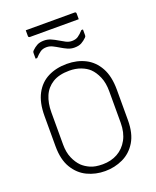

<svg xmlns="http://www.w3.org/2000/svg" viewBox="-183 -1122 1016 1247"><g transform="rotate(-20 325.0 -498.0)"><path d="M326 -720Q397 -720 453 -691.5Q509 -663 542 -603.5Q575 -544 575 -451V-241Q575 -149 540 -91.5Q505 -34 447.5 -7Q390 20 324 20Q258 20 201.5 -7Q145 -34 110 -92Q75 -150 75 -242V-451Q75 -544 107 -603.5Q139 -663 195.5 -691.5Q252 -720 326 -720ZM125 -236Q125 -182 142 -142.5Q159 -103 185 -77Q207 -56 239.5 -41.5Q272 -27 324 -27Q382 -27 427 -52Q472 -77 498.5 -125Q525 -173 525 -241V-459Q525 -517 507 -558.5Q489 -600 463 -625Q441 -646 405.5 -659.5Q370 -673 326 -673Q255 -673 210.5 -645.5Q166 -618 145.5 -570Q125 -522 125 -459ZM410 -848Q436 -848 453 -859.5Q470 -871 491 -894H502V-854Q502 -851 501 -847.5Q500 -844 495 -839Q479 -823 460 -812.5Q441 -802 411 -802Q386 -802 364 -812Q342 -822 321.5 -834.5Q301 -847 281 -857Q261 -867 240 -867Q214 -867 197 -855.5Q180 -844 159 -821H148V-861Q148 -863 149 -867Q150 -871 155 -876Q171 -892 190 -902.5Q209 -913 239 -913Q264 -913 286.5 -903Q309 -893 329.5 -880.5Q350 -868 369.5 -858Q389 -848 410 -848ZM151 -1016H488Q499 -1016 499 -1005V-966H162Q151 -966 151 -977Z"/></g></svg>

Font: Recursive Sn Lnr St Lt
Style: Regular
Weight: 300
Version: Version 1.079;hotconv 1.0.112;makeotfexe 2.5.65598; ttfautoh